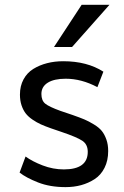

<svg xmlns="http://www.w3.org/2000/svg" viewBox="-20 -768 518 799"><path d="M252.9 10.7Q188 10.7 138.4 -8.8Q88.9 -28.3 61.5 -49.8L86.4 -116.7Q114.3 -96.2 157.5 -79.6Q200.7 -63 245.6 -63Q345.2 -63 345.2 -136.2Q345.2 -167 322.8 -182.1Q300.3 -197.3 235.4 -219.2L192.4 -233.9Q167.5 -242.7 150.1 -250.5Q132.8 -258.3 115.2 -270.3Q97.7 -282.2 86.9 -296.1Q76.2 -310.1 69.6 -329.8Q63 -349.6 63 -374.5Q63 -410.2 77.9 -437.7Q92.8 -465.3 118.7 -481.2Q144.5 -497.1 175.8 -505.1Q207 -513.2 243.2 -513.2Q342.3 -513.2 410.2 -469.7L385.3 -405.3Q319.3 -440.4 253.4 -440.4Q205.1 -440.4 178.7 -423.8Q152.3 -407.2 152.3 -377Q152.3 -349.6 168.2 -336.7Q184.1 -323.7 231.4 -306.6Q273.9 -292.5 281.7 -289.6Q312.5 -278.8 331.1 -271Q349.6 -263.2 370.8 -250.2Q392.1 -237.3 403.6 -223.1Q415 -209 422.6 -187.7Q430.2 -166.5 430.2 -139.6Q430.2 -99.6 415 -69.6Q399.9 -39.6 374 -22.7Q348.1 -5.9 317.9 2.4Q287.6 10.7 252.9 10.7ZM204.6 -572.3 319.8 -748H435.5L279.8 -572.3Z"/></svg>

Font: Muli
Style: Regular
Weight: 400
Designer: Vernon Adams
Foundry: newtypography
Version: Version 2; ttfautohint (v1.00rc1.6-4cba) -l 8 -r 50 -G 200 -